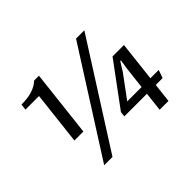

<svg xmlns="http://www.w3.org/2000/svg" viewBox="-138 -985 1255 1255"><g transform="rotate(-45 490.0 -357.5)"><path d="M662.6 -715.3H739.3L284.2 0H207.5ZM184.1 -252 226.1 -621.1H100.6L105.5 -662.6Q136.2 -662.6 161.6 -666Q187 -669.4 207.8 -676.3Q228.5 -683.1 245.1 -692.9Q261.7 -702.6 275.4 -715.3H319.8L267.1 -252ZM530.3 -168 749 -464.4H854.5L823.2 -188.5H899.9L880.4 -132.8H816.9L801.8 0H720.2L735.4 -132.8H526.4ZM741.7 -188.5 758.8 -336.9 769.5 -407.2H763.2L722.7 -342.3L608.9 -188.5Z"/></g></svg>

Font: Proza Libre
Style: Italic
Weight: 400
Designer: Jasper de Waard
Foundry: Jasper de Waard
Version: Version 1.000; ttfautohint (v1.4.1.8-43bc)